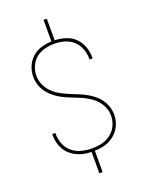

<svg xmlns="http://www.w3.org/2000/svg" viewBox="-171 -921 843 1106"><g transform="rotate(-20 250.0 -368.0)"><path d="M240 102V-29Q217 -29 194.5 -33.5Q172 -38 151.5 -47.5Q131 -57 113.5 -72.5Q96 -88 84.5 -107.5Q73 -127 67.5 -149.5Q62 -172 62 -194Q62 -196 62 -198.5Q62 -201 62 -203H81Q81 -201 81 -199Q81 -197 81 -195Q81 -164 93.5 -133.5Q106 -103 130.5 -83Q155 -63 186 -55Q217 -47 249 -47Q269 -47 289.5 -49.5Q310 -52 329.5 -59.5Q349 -67 365.5 -79.5Q382 -92 393.5 -109Q405 -126 411 -146Q417 -166 417 -186Q417 -213 406.5 -238.5Q396 -264 378 -283.5Q360 -303 337 -317.5Q314 -332 289 -342.5Q264 -353 239 -362.5Q214 -372 190 -384Q166 -396 144.5 -412.5Q123 -429 106.5 -450Q90 -471 81 -496.5Q72 -522 72 -549Q72 -582 84.5 -612.5Q97 -643 121 -664.5Q145 -686 176.5 -695.5Q208 -705 240 -706V-838H260V-706Q293 -705 325.5 -695Q358 -685 382 -662Q406 -639 418 -606.5Q430 -574 430 -541Q430 -539 430 -537Q430 -535 430 -533H411Q411 -534 411 -536Q411 -538 411 -540Q411 -571 399.5 -600.5Q388 -630 365 -650.5Q342 -671 312 -679.5Q282 -688 251 -688Q221 -688 191.5 -680.5Q162 -673 139 -654.5Q116 -636 103.5 -607.5Q91 -579 91 -549Q91 -522 101.5 -497Q112 -472 130 -452Q148 -432 171 -418Q194 -404 218.5 -393Q243 -382 268 -372.5Q293 -363 317 -351Q341 -339 363 -323Q385 -307 401.5 -285.5Q418 -264 427 -238.5Q436 -213 436 -186Q436 -164 430 -142.5Q424 -121 412 -102.5Q400 -84 383 -69.5Q366 -55 346 -46Q326 -37 304 -33Q282 -29 260 -29V102Z"/></g></svg>

Font: iosevka_custom_sans_ss08 Thin
Style: Regular
Weight: 100
Designer: Belleve Invis
Foundry: Belleve Invis
Version: Version 10.3.0; ttfautohint (v1.8.3)